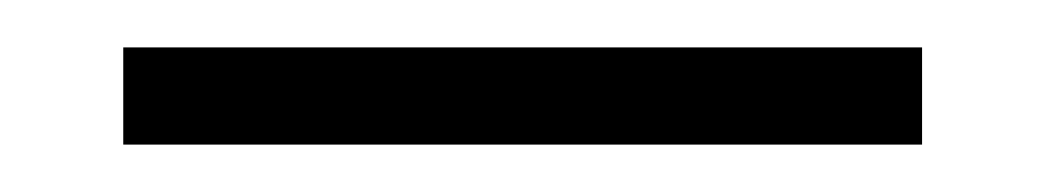

<svg xmlns="http://www.w3.org/2000/svg" viewBox="-20 9 440 81"><path d="M32 70V29H369V70Z"/></svg>

Font: Inconsolata Condensed Light
Style: Regular
Weight: 300
Width: 3
Monospace: yes
Designer: Raph Levien, Cyreal, Brenton Simpson
Foundry: Raph Levien, Cyreal, Google
Version: Version 3.001; ttfautohint (v1.8.2.53-6de2)